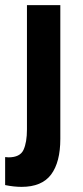

<svg xmlns="http://www.w3.org/2000/svg" viewBox="-36 -520 324 748"><path d="M69 -500H199V21Q199 112 163 160Q127 208 48 208Q18 208 -16 201V92Q-12 92 -9 92.5Q-6 93 -3 93Q42 93 55.5 64Q69 35 69 -16Z"/></svg>

Font: PT Sans
Style: Bold
Weight: 700
Version: Version 2.003W OFL; ttfautohint (v1.6)